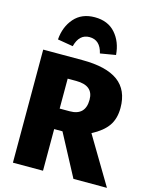

<svg xmlns="http://www.w3.org/2000/svg" viewBox="-138 -1050 908 1140"><g transform="rotate(15 316.0 -480.0)"><path d="M301 -838Q238 -838 218 -760L123 -776Q129 -855 175 -907.5Q221 -960 301 -960Q382 -960 428 -908Q474 -856 480 -776L385 -760Q367 -838 301 -838ZM426 0 290 -256H239V0H54V-695H295Q442 -695 514.5 -642Q587 -589 587 -479Q587 -413 556.5 -369Q526 -325 459 -290L632 0ZM239 -566V-382H301Q397 -382 397 -479Q397 -566 291 -566Z"/></g></svg>

Font: FiraGO ExtraBold
Style: Regular
Weight: 800
Designer: bBox Type
Foundry: bBox Type GmbH
Version: Version 1.001;PS 001.001;hotconv 1.0.88;makeotf.lib2.5.64775